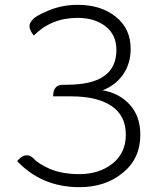

<svg xmlns="http://www.w3.org/2000/svg" viewBox="-20 -762 649 795"><path d="M309 13Q153 13 51 -95Q87 -137 119 -106Q138 -84 188 -62Q239 -41 309 -41Q390 -41 445 -84Q501 -128 501 -204Q501 -283 442 -323Q383 -363 275 -363H200Q200 -411 240 -411H253Q361 -411 411 -447Q462 -483 462 -555Q462 -618 417 -653Q372 -688 301 -688Q193 -688 120 -615Q87 -655 115 -680Q123 -694 180 -718Q237 -742 302 -742Q398 -742 459 -693Q521 -644 521 -560Q521 -499 490 -454Q460 -410 405 -388Q475 -376 518 -328Q561 -280 561 -204Q561 -105 488 -46Q416 13 309 13Z"/></svg>

Font: Swei Half Moon CJK SC
Style: Light
Weight: 300
Version: Version 2.071